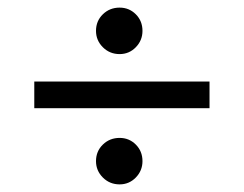

<svg xmlns="http://www.w3.org/2000/svg" viewBox="-20 -530 640 504"><path d="M294 -388Q268 -388 250 -406Q232 -424 232 -449Q232 -475 250 -492.5Q268 -510 294 -510Q319 -510 336.5 -492.5Q354 -475 354 -449Q354 -424 336.5 -406Q319 -388 294 -388ZM70 -246V-316H530V-246ZM294 -46Q268 -46 250 -64Q232 -82 232 -107Q232 -133 250 -150.5Q268 -168 294 -168Q319 -168 336.5 -150.5Q354 -133 354 -107Q354 -82 336.5 -64Q319 -46 294 -46Z"/></svg>

Font: Wittgenstein-Italic Regular
Style: Italic
Weight: 400
Italic angle: -11°
Designer: Jörg Drees
Foundry: Jörg Drees
Version: Version 1.000; ttfautohint (v1.8.4.7-5d5b)